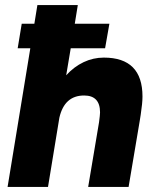

<svg xmlns="http://www.w3.org/2000/svg" viewBox="-20 -740 615 760"><path d="M66 -646H116L128 -720H288L276 -646H413L396 -549H260L242 -442Q273 -476 311 -494Q349 -512 391 -512Q544 -512 544 -358Q544 -332 537 -286L533 -261L489 0H329L372 -256Q376 -286 376 -295Q376 -362 313 -362Q235 -362 215 -274L170 0H10L100 -549H50Z"/></svg>

Font: Oak Sans ExtraBold
Style: Italic
Weight: 800
Italic angle: -9.49998°
Foundry: Erik Kennedy, Walven
Version: Version 1.000